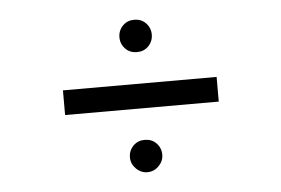

<svg xmlns="http://www.w3.org/2000/svg" viewBox="-37 -534 693 473"><g transform="rotate(-5 309.5 -297.5)"><path d="M310 -486Q293 -486 282 -475Q270 -463 270 -446Q270 -429 282 -417Q293 -406 310 -406Q327 -406 338 -417Q350 -429 350 -446Q350 -463 338 -475Q327 -486 310 -486ZM120 -328V-267H500V-328ZM310 -189Q293 -189 282 -178Q270 -166 270 -149Q270 -133 282 -121Q294 -109 310 -109Q326 -109 338 -121Q350 -133 350 -149Q350 -166 338 -178Q327 -189 310 -189Z"/></g></svg>

Font: Unageo
Style: Light
Weight: 300
Designer: Richard Sepsi
Foundry: Richard Sepsi
Version: Version 2.000